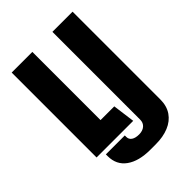

<svg xmlns="http://www.w3.org/2000/svg" viewBox="-249 -799 1097 1097"><g transform="rotate(-45 300.0 -250.0)"><path d="M302 186Q210 186 157 148Q104 110 104 39V25H257V37Q257 57 273.5 68Q290 79 319 79Q348 79 365.5 64Q383 49 383 23V-686H546V23Q546 76 521 112.5Q496 149 451 167.5Q406 186 347 186ZM54 0V-686H221V-135H332L350 0Z"/></g></svg>

Font: Chivo Mono Medium
Style: Bold
Weight: 700
Monospace: yes
Version: Version 1.008